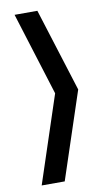

<svg xmlns="http://www.w3.org/2000/svg" viewBox="-83 -751 418 788"><g transform="rotate(-10 126.0 -356.5)"><path d="M132 -711 241 -364 121 -2H25L145 -365L37 -711Z"/></g></svg>

Font: Fundamental  Brigade
Style: Regular
Weight: 400
Designer: Peter Wiegel, original typeface by Arno Drescher 1935
Foundry: Peter Wiegel
Version: Version 0.000 2012 initial release